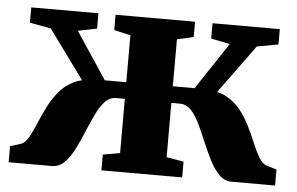

<svg xmlns="http://www.w3.org/2000/svg" viewBox="-44 -606 1034 668"><g transform="rotate(5 473.5 -272.0)"><path d="M8 0V-56L43.5 -67Q59.5 -72 71.2 -92.5Q83 -113 94.8 -141.5Q106.5 -170 121.5 -200.2Q136.5 -230.5 157.8 -256.2Q179 -282 209.8 -297Q240.5 -312 284 -308L281.5 -246L113.5 -476.5L39.5 -490V-543.5H274V-490L208 -476.5L316.5 -313H391.5V-477L334 -490V-543.5H611.5V-490L554 -477V-313H630L738.5 -476.5L672.5 -490V-543.5H907.5V-490L833 -476.5L665 -246L662.5 -308Q706.5 -312 737 -297Q767.5 -282 788.8 -256.2Q810 -230.5 825 -200.2Q840 -170 851.8 -141.5Q863.5 -113 875.5 -92.5Q887.5 -72 903 -66.5L938.5 -56V0H786.5Q762 0 743.5 -18.2Q725 -36.5 710 -65.8Q695 -95 681.5 -127.5Q668 -160 654.2 -189.2Q640.5 -218.5 623.5 -236.8Q606.5 -255 584 -255H554V-65.5L614 -55V0H332V-55L391.5 -65.5V-255H361Q338.5 -255 321.8 -236.8Q305 -218.5 291.2 -189.2Q277.5 -160 264 -127.5Q250.5 -95 235.8 -65.8Q221 -36.5 202.2 -18.2Q183.5 0 158.5 0Z"/></g></svg>

Font: Merriweather 48pt Black
Style: Regular
Weight: 900
Version: Version 2.100